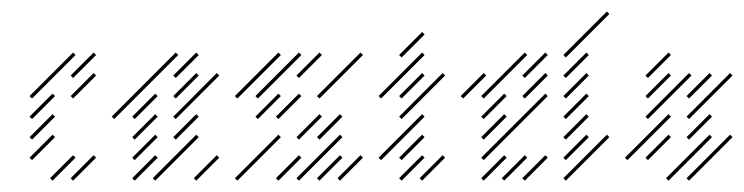

<svg xmlns="http://www.w3.org/2000/svg" viewBox="-20 -310 1294 334"><path d="M71.4 4.3 111.4 -35.7 107.1 -40 67.1 0ZM35.7 -31.4 75.7 -71.4 71.4 -75.7 31.4 -35.7ZM35.7 -67.1 75.7 -107.1 71.4 -111.4 31.4 -71.4ZM35.7 -102.9 75.7 -142.9 71.4 -147.1 31.4 -107.1ZM35.7 -138.6 111.4 -214.3 107.1 -218.6 31.4 -142.9ZM107.1 -174.3 147.1 -214.3 142.9 -218.6 102.9 -178.6ZM107.1 -138.6 147.1 -178.6 142.9 -182.9 102.9 -142.9ZM107.1 4.3 147.1 -35.7 142.9 -40 102.9 0Z M214.3 4.3 254.3 -35.7 250 -40 210 0ZM214.3 -31.4 254.3 -71.4 250 -75.7 210 -35.7ZM214.3 -67.1 254.3 -107.1 250 -111.4 210 -71.4ZM321.4 4.3 361.4 -35.7 357.1 -40 317.1 0ZM250 4.3 325.7 -71.4 321.4 -75.7 245.7 0ZM285.7 -67.1 325.7 -107.1 321.4 -111.4 281.4 -71.4ZM285.7 -102.9 361.4 -178.6 357.1 -182.9 281.4 -107.1ZM285.7 -138.6 325.7 -178.6 321.4 -182.9 281.4 -142.9ZM285.7 -174.3 325.7 -214.3 321.4 -218.6 281.4 -178.6ZM178.6 -102.9 290 -214.3 285.7 -218.6 174.3 -107.1ZM214.3 -102.9 254.3 -142.9 250 -147.1 210 -107.1Z M500 4.3 575.7 -71.4 571.4 -75.7 495.7 0ZM464.3 4.3 504.3 -35.7 500 -40 460 0ZM392.9 4.3 468.6 -71.4 464.3 -75.7 388.6 0ZM535.7 4.3 575.7 -35.7 571.4 -40 531.4 0ZM571.4 4.3 611.4 -35.7 607.1 -40 567.1 0ZM428.6 -102.9 468.6 -142.9 464.3 -147.1 424.3 -107.1ZM428.6 -138.6 504.3 -214.3 500 -218.6 424.3 -142.9ZM500 -174.3 540 -214.3 535.7 -218.6 495.7 -178.6ZM535.7 -138.6 611.4 -214.3 607.1 -218.6 531.4 -142.9ZM535.7 -67.1 575.7 -107.1 571.4 -111.4 531.4 -71.4ZM500 -67.1 540 -107.1 535.7 -111.4 495.7 -71.4ZM392.9 -138.6 468.6 -214.3 464.3 -218.6 388.6 -142.9ZM464.3 -102.9 504.3 -142.9 500 -147.1 460 -107.1Z M678.6 -138.6 718.6 -178.6 714.3 -182.9 674.3 -142.9ZM678.6 -102.9 754.3 -178.6 750 -182.9 674.3 -107.1ZM642.9 -31.4 718.6 -107.1 714.3 -111.4 638.6 -35.7ZM678.6 -31.4 718.6 -71.4 714.3 -75.7 674.3 -35.7ZM678.6 4.3 718.6 -35.7 714.3 -40 674.3 0ZM714.3 4.3 754.3 -35.7 750 -40 710 0ZM642.9 -138.6 718.6 -214.3 714.3 -218.6 638.6 -142.9ZM678.6 -210 718.6 -250 714.3 -254.3 674.3 -214.3Z M821.4 -31.4 932.9 -142.9 928.6 -147.1 817.1 -35.7ZM821.4 -67.1 861.4 -107.1 857.1 -111.4 817.1 -71.4ZM821.4 -102.9 861.4 -142.9 857.1 -147.1 817.1 -107.1ZM821.4 -138.6 897.1 -214.3 892.9 -218.6 817.1 -142.9ZM857.1 4.3 897.1 -35.7 892.9 -40 852.9 0ZM892.9 -138.6 932.9 -178.6 928.6 -182.9 888.6 -142.9ZM892.9 4.3 932.9 -35.7 928.6 -40 888.6 0ZM821.4 4.3 861.4 -35.7 857.1 -40 817.1 0ZM785.7 -138.6 825.7 -178.6 821.4 -182.9 781.4 -142.9ZM892.9 -174.3 932.9 -214.3 928.6 -218.6 888.6 -178.6Z M964.3 4.3 1040 -71.4 1035.7 -75.7 960 0ZM964.3 -31.4 1004.3 -71.4 1000 -75.7 960 -35.7ZM964.3 -67.1 1004.3 -107.1 1000 -111.4 960 -71.4ZM964.3 -102.9 1004.3 -142.9 1000 -147.1 960 -107.1ZM964.3 -138.6 1004.3 -178.6 1000 -182.9 960 -142.9ZM964.3 -174.3 1004.3 -214.3 1000 -218.6 960 -178.6ZM964.3 -210 1040 -285.7 1035.7 -290 960 -214.3Z M1107.1 -31.4 1147.1 -71.4 1142.9 -75.7 1102.9 -35.7ZM1071.4 -31.4 1147.1 -107.1 1142.9 -111.4 1067.1 -35.7ZM1107.1 -102.9 1182.9 -178.6 1178.6 -182.9 1102.9 -107.1ZM1142.9 4.3 1218.6 -71.4 1214.3 -75.7 1138.6 0ZM1178.6 4.3 1254.3 -71.4 1250 -75.7 1174.3 0ZM1178.6 -138.6 1218.6 -178.6 1214.3 -182.9 1174.3 -142.9ZM1107.1 -138.6 1147.1 -178.6 1142.9 -182.9 1102.9 -142.9ZM1178.6 -102.9 1254.3 -178.6 1250 -182.9 1174.3 -107.1ZM1178.6 -67.1 1218.6 -107.1 1214.3 -111.4 1174.3 -71.4ZM1107.1 -174.3 1147.1 -214.3 1142.9 -218.6 1102.9 -178.6Z"/></svg>

Font: Gossip Low Needlepoint
Style: Regular
Weight: 100
Width: 3
Designer: Deborah Khodanovich
Version: Version 1.001;Glyphs 3.3.1 (3343)